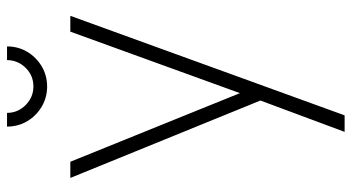

<svg xmlns="http://www.w3.org/2000/svg" viewBox="-247 -513 1000 546"><g transform="rotate(-90 253.0 -240.0)"><path d="M280 -606Q248.5 -606 222.5 -621.5Q196.5 -637 181.2 -662.8Q166 -688.5 166 -720H205Q205 -689.5 227.2 -667.2Q249.5 -645 280 -645Q311.5 -645 333.2 -667.2Q355 -689.5 355 -720H394Q394 -688.5 378.8 -662.8Q363.5 -637 337.5 -621.5Q311.5 -606 280 -606ZM151 240 256 -42 257 42 20 -540H66L278 -16H246L436 -540H481L198 240Z"/></g></svg>

Font: Manrope ExtraLight
Style: Regular
Weight: 200
Designer: Mikhail Sharanda
Foundry: Mikhail Sharanda
Version: Version 4.505